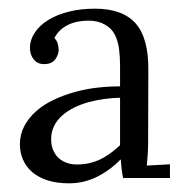

<svg xmlns="http://www.w3.org/2000/svg" viewBox="-20 -406 426 438"><path d="M253.9 -183.1Q236.3 -182.6 218 -180.2Q199.7 -177.7 181.9 -172.9Q164.1 -168 148.4 -160.2Q132.8 -152.3 121.1 -141.8Q109.4 -131.3 102.8 -117.4Q96.2 -103.5 96.7 -85.9Q97.2 -72.3 102.1 -61.8Q106.9 -51.3 115 -44.4Q123 -37.6 133.3 -34.2Q143.6 -30.8 154.8 -30.8Q169.9 -30.8 183.1 -33.7Q196.3 -36.6 208.3 -42.2Q220.2 -47.9 231.2 -55.9Q242.2 -64 253.9 -74.7ZM48.3 -296.4Q48.3 -314.9 59.3 -331.5Q70.3 -348.1 90.1 -360.4Q109.9 -372.6 137 -379.4Q164.1 -386.2 196.3 -386.2Q259.3 -386.2 289.1 -353Q318.8 -319.8 318.4 -247.6L317.9 -79.1Q317.9 -67.9 317.1 -55.9Q316.4 -43.9 314.9 -28.3L367.7 -31.2V0H260.7Q258.3 -12.7 257.3 -22.2Q256.3 -31.7 255.4 -42.5Q230.5 -17.1 200.7 -2.4Q170.9 12.2 137.7 12.2Q109.4 12.2 88.4 5.4Q67.4 -1.5 53.5 -13.4Q39.6 -25.4 32.5 -41.7Q25.4 -58.1 25.4 -76.7Q25.4 -99.6 35.6 -118.7Q45.9 -137.7 62.7 -152.6Q79.6 -167.5 102.3 -178.2Q125 -189 150.4 -196Q175.8 -203.1 202.4 -206.1Q229 -209 253.9 -209V-255.4Q253.9 -274.9 251.7 -293.2Q249.5 -311.5 242.2 -326.4Q234.9 -341.3 219 -350.1Q203.1 -358.9 182.1 -358.9Q169.9 -358.9 158.9 -356.9Q147.9 -355 137.5 -350.3Q127 -345.7 118.4 -337.9Q109.9 -330.1 104 -319.3Q109.9 -313.5 111.8 -305.9Q113.8 -298.3 113.8 -291.5Q113.8 -287.1 111.8 -281.5Q109.9 -275.9 106.2 -270.8Q102.5 -265.6 96.4 -262.7Q90.3 -259.8 80.1 -259.8Q65.4 -259.8 56.9 -270.5Q48.3 -281.2 48.3 -296.4Z"/></svg>

Font: Parastoo Print
Style: Print
Weight: 400
Foundry: Saber Rastikerdar (saber.rastikerdar@gmail.com)
Version: Version 1.0.0-alpha5